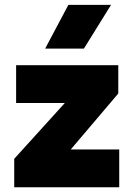

<svg xmlns="http://www.w3.org/2000/svg" viewBox="-20 -790 563 810"><path d="M40 0V-120L253.5 -355.5H48V-515H479V-395.5L278.5 -159.5H483V0ZM170.5 -585 268.5 -769.5H448.5L334 -585Z"/></svg>

Font: Geologica Cursive ExtraBold
Style: Regular
Weight: 800
Designer: Sindre Bremnes, Frode Helland
Foundry: Monokrom Skriftforlag AS
Version: Version 1.010;gftools[0.9.28]